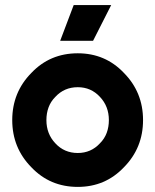

<svg xmlns="http://www.w3.org/2000/svg" viewBox="-20 -721 609 753"><path d="M285 -512Q176 -512 103 -435Q28 -359 28 -250Q28 -141 103 -65Q176 12 285 12Q393 12 466 -65Q541 -141 541 -250Q541 -359 466 -435Q393 -512 285 -512ZM285 -379Q337 -379 372 -341Q407 -304 407 -250Q407 -223 398.5 -200Q390 -177 372 -159Q337 -121 285 -121Q232 -121 197 -159Q162 -196 162 -250Q162 -277 170.5 -300Q179 -323 197 -341Q232 -379 285 -379ZM216 -561H345L416 -701H269Z"/></svg>

Font: Unageo
Style: Bold
Weight: 700
Designer: Richard Sepsi
Foundry: Richard Sepsi
Version: Version 2.000